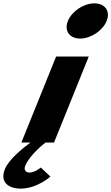

<svg xmlns="http://www.w3.org/2000/svg" viewBox="-83 -850 664 1145"><path d="M479.9 -830C416.1 -830 345.4 -783 322 -725C298.5 -667 331.2 -620 395 -620C458.8 -620 529.5 -667 553 -725C576.4 -783 543.7 -830 479.9 -830ZM-53.5 158C-30.5 101 51.2 35 98.3 0H44.5L251.7 -513H446.4L239.2 0H188.5C188.5 0 95.4 70 67.1 140C57 165 73.3 179 92 179C126.1 179 160.2 149 160.2 149L217.6 203C217.6 203 139 275 37.8 275C-19.4 275 -88.6 245 -53.5 158Z"/></svg>

Font: Hussar
Style: BdWideOblFour
Weight: 700
Foundry: Cannot Into Space Fonts
Version: Version 2.00